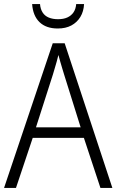

<svg xmlns="http://www.w3.org/2000/svg" viewBox="-20 -930 577 950"><path d="M477 0 395 -248H142L59 0H0L241 -716H300L536 0ZM297 -562Q293 -575 288 -591.5Q283 -608 278 -625.5Q273 -643 269 -658Q265 -642 260.5 -625Q256 -608 251 -592.5Q246 -577 242 -562L158 -300H379ZM396 -910Q394 -873 377.5 -846Q361 -819 333 -804Q305 -789 266 -789Q208 -789 175.5 -820.5Q143 -852 139 -910H178Q180 -885 191 -868Q202 -851 221.5 -843Q241 -835 267 -835Q294 -835 313 -843.5Q332 -852 343.5 -868.5Q355 -885 357 -910Z"/></svg>

Font: Noto Sans Hebrew SemiCondensed Light
Style: Regular
Weight: 300
Width: 4
Designer: Monotype Design Team
Foundry: Monotype Imaging Inc.
Version: Version 2.003